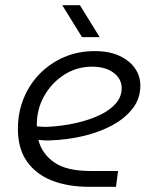

<svg xmlns="http://www.w3.org/2000/svg" viewBox="-20 -720 593 740"><path d="M324 0Q242 0 180.5 -24Q119 -48 84 -97.5Q49 -147 49 -223Q49 -287 71.5 -341.5Q94 -396 134 -436.5Q174 -477 227.5 -500Q281 -523 345 -523Q401 -523 440 -505Q479 -487 500 -457Q521 -427 521 -390Q521 -340 491 -301.5Q461 -263 411.5 -236.5Q362 -210 300 -195.5Q238 -181 174 -179Q162 -178 150.5 -179Q139 -180 128 -181Q141 -128 188.5 -94.5Q236 -61 329 -61H435L427 0ZM122 -233Q131 -232 141 -231.5Q151 -231 161 -231Q221 -234 273.5 -246Q326 -258 365.5 -277Q405 -296 427 -322Q449 -348 449 -380Q449 -416 418 -439.5Q387 -463 335 -463Q276 -463 227.5 -432Q179 -401 150 -349.5Q121 -298 122 -236Q122 -235 122 -234.5Q122 -234 122 -233ZM296 -577 220 -700H288L364 -577Z"/></svg>

Font: MuseoModerno Thin Light
Style: Italic
Weight: 300
Italic angle: -9°
Version: Version 1.003